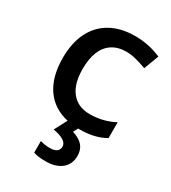

<svg xmlns="http://www.w3.org/2000/svg" viewBox="-192 -651 885 991"><g transform="rotate(30 250.5 -155.0)"><path d="M300.3 9.8 285.6 37.1Q328.6 50.8 348.4 74.2Q368.2 97.7 368.2 133.3Q368.2 183.6 333.7 211.9Q299.3 240.2 239.3 240.2Q190.9 240.2 166 230.5V161.6Q193.8 169.9 223.6 169.9Q250 169.9 263.7 159.9Q277.3 149.9 277.3 131.3Q277.3 111.3 255.9 97.7Q234.4 84 193.4 77.1L232.9 2Q143.6 -18.1 96.4 -87.2Q49.3 -156.2 49.3 -267.6Q49.3 -356.9 81.3 -420.7Q113.3 -484.4 173.6 -517.8Q233.9 -551.3 318.4 -551.3Q399.9 -551.3 473.1 -519L439.9 -430.7Q401.9 -444.8 373 -451.7Q344.2 -458.5 317.9 -458.5Q268.1 -458.5 233.4 -435.1Q200.2 -413.1 183.3 -371.1Q166.5 -329.1 166.5 -268.6Q166.5 -167 216.3 -120.1Q253.4 -84.5 314.5 -84.5Q393.1 -84.5 460.9 -120.6V-26.4Q400.4 9.8 307.1 9.8Z"/></g></svg>

Font: Viking Open Sans Light
Style: Bold
Weight: 600
Foundry: Ascender Corporation
Version: Version 2.001